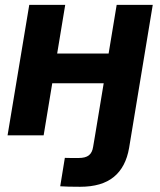

<svg xmlns="http://www.w3.org/2000/svg" viewBox="-20 -542 642 769"><path d="M300.8 206.1Q275.9 206.1 255.4 205.6Q234.9 205.1 221.2 204.1L239.7 90.3Q249 90.8 264.6 90.8Q280.3 90.8 294.9 90.8Q322.3 90.8 335.9 80.1Q349.6 69.3 353 45.9L360.8 0H505.4L497.1 50.3Q483.9 127.4 435.8 166.7Q387.7 206.1 300.8 206.1ZM454.6 -327.6 435.1 -208.5H149.4L168.9 -327.6ZM241.2 -522.5 154.8 0H10.3L97.2 -522.5ZM591.8 -522.5 505.4 0H360.8L447.3 -522.5Z"/></svg>

Font: Inter 28pt
Style: Bold Italic
Weight: 700
Italic angle: -9.3988°
Designer: Rasmus Andersson
Foundry: rsms
Version: Version 4.001;git-66647c0bb